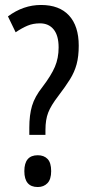

<svg xmlns="http://www.w3.org/2000/svg" viewBox="-20 -744 358 773"><path d="M98 -201V-230Q98 -281 109 -318Q120 -355 151 -394Q186 -440 201 -475Q216 -510 216 -553Q216 -601 196 -625.5Q176 -650 141 -650Q113 -650 90.5 -640.5Q68 -631 43 -614L12 -678Q74 -724 145 -724Q219 -724 258 -681.5Q297 -639 297 -560Q297 -517 288.5 -485.5Q280 -454 262 -425Q244 -396 215 -358Q185 -319 174 -290.5Q163 -262 163 -221V-201ZM78 -55Q78 -119 132 -119Q157 -119 171.5 -104Q186 -89 186 -55Q186 -22 171 -6.5Q156 9 132 9Q78 9 78 -55Z"/></svg>

Font: Noto Sans Khmer ExtraCondensed
Style: Regular
Weight: 400
Width: 2
Designer: Danh Hong and the Monotype Design Team
Foundry: Monotype Imaging Inc.
Version: Version 2.004; ttfautohint (v1.8.4.7-5d5b)